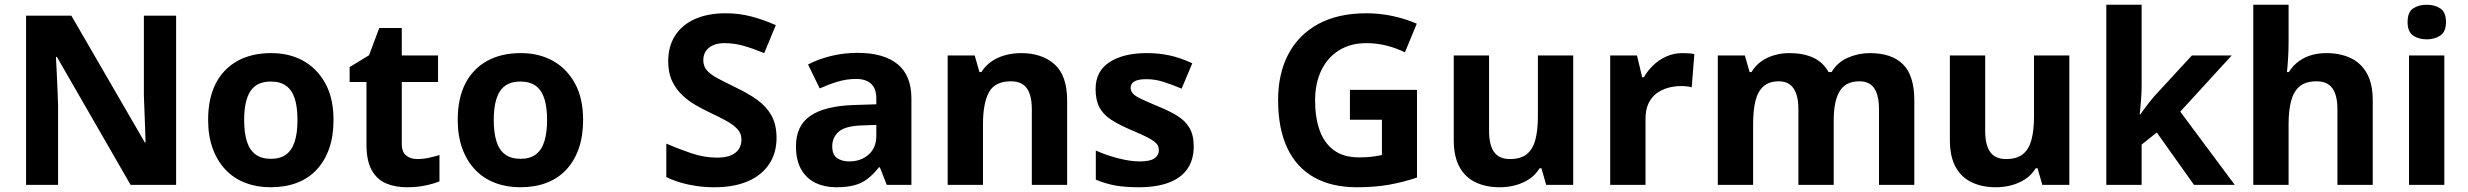

<svg xmlns="http://www.w3.org/2000/svg" viewBox="-20 -780 10410 810"><path d="M723 0H531L220 -540H216Q218 -506 219.5 -472Q221 -438 222.5 -404Q224 -370 225 -336V0H90V-714H281L591 -179H594Q593 -212 592 -245Q591 -278 589.5 -310.5Q588 -343 587 -376V-714H723Z M1387 -274Q1387 -205.6 1368.5 -153.1Q1349.9 -100.5 1315.5 -63.7Q1281 -27 1232 -8.5Q1183 10 1121.4 10Q1064.2 10 1015.6 -8.5Q967 -27 932 -63.5Q897 -100 877.5 -153Q858 -206 858 -274.2Q858 -364.7 890 -427.3Q922.1 -489.9 981.9 -522.9Q1041.7 -556 1124 -556Q1201.4 -556 1260.2 -523Q1319 -490 1353 -427.3Q1387 -364.7 1387 -274ZM1010 -273.8Q1010 -220 1021.5 -183.5Q1033 -147 1058 -128.5Q1083 -110 1123 -110Q1163 -110 1187.5 -128.5Q1212 -147 1223.5 -183.5Q1235 -220 1235 -273.6Q1235 -328 1223.5 -364Q1212 -400 1187 -418Q1162.1 -436 1122.3 -436Q1063 -436 1036.5 -395.5Q1010 -355 1010 -273.8Z M1740 -109Q1765 -109 1788 -114Q1811 -119 1834 -126V-15Q1810 -5 1774.5 2.5Q1739 10 1697 10Q1648 10 1609.5 -6Q1571 -22 1548.5 -61.5Q1526 -101 1526 -171V-434H1455V-497L1537 -547L1580 -662H1675V-546H1828V-434H1675V-171Q1675 -140 1693 -124.5Q1711 -109 1740 -109Z M2440 -274Q2440 -205.6 2421.5 -153.1Q2402.9 -100.5 2368.5 -63.7Q2334 -27 2285 -8.5Q2236 10 2174.4 10Q2117.2 10 2068.6 -8.5Q2020 -27 1985 -63.5Q1950 -100 1930.5 -153Q1911 -206 1911 -274.2Q1911 -364.7 1943 -427.3Q1975.1 -489.9 2034.9 -522.9Q2094.7 -556 2177 -556Q2254.4 -556 2313.2 -523Q2372 -490 2406 -427.3Q2440 -364.7 2440 -274ZM2063 -273.8Q2063 -220 2074.5 -183.5Q2086 -147 2111 -128.5Q2136 -110 2176 -110Q2216 -110 2240.5 -128.5Q2265 -147 2276.5 -183.5Q2288 -220 2288 -273.6Q2288 -328 2276.5 -364Q2265 -400 2240 -418Q2215.1 -436 2175.3 -436Q2116 -436 2089.5 -395.5Q2063 -355 2063 -273.8Z M3256 -198Q3256 -135 3225 -88Q3194 -41 3135.5 -15.5Q3077 10 2993 10Q2956 10 2920.5 5Q2885 0 2852.5 -9.5Q2820 -19 2791 -33V-174Q2842 -152 2896.5 -133.5Q2951 -115 3005 -115Q3042 -115 3064.5 -125Q3087 -135 3097.5 -152Q3108 -169 3108 -191Q3108 -218 3089.5 -237Q3071 -256 3040 -272.5Q3009 -289 2969 -308Q2944 -320 2915 -336.5Q2886 -353 2859.5 -377.5Q2833 -402 2816 -437Q2799 -472 2799 -521Q2799 -585 2828.5 -630.5Q2858 -676 2912.5 -700Q2967 -724 3041 -724Q3097 -724 3147.5 -711Q3198 -698 3253 -674L3204 -556Q3155 -576 3116 -587Q3077 -598 3036 -598Q3008 -598 2988 -589Q2968 -580 2957.5 -564Q2947 -548 2947 -526Q2947 -501 2962 -483.5Q2977 -466 3007 -450Q3037 -434 3082 -412Q3137 -386 3175.5 -358Q3214 -330 3235 -292Q3256 -254 3256 -198Z M3598 -557Q3708 -557 3766.5 -509.5Q3825 -462 3825 -364V0H3721L3692 -74H3688Q3665 -45 3640.5 -26Q3616 -7 3584.5 1.5Q3553 10 3507 10Q3459 10 3420.5 -8.5Q3382 -27 3360 -65.5Q3338 -104 3338 -163Q3338 -250 3399 -291.5Q3460 -333 3582 -337L3677 -340V-364Q3677 -407 3654.5 -427Q3632 -447 3592 -447Q3552 -447 3514 -435.5Q3476 -424 3438 -407L3389 -508Q3433 -531 3486.5 -544Q3540 -557 3598 -557ZM3619 -251Q3547 -249 3519 -225Q3491 -201 3491 -162Q3491 -128 3511 -113.5Q3531 -99 3563 -99Q3611 -99 3644 -127.5Q3677 -156 3677 -208V-253Z M4288 -556Q4376 -556 4429 -508.5Q4482 -461 4482 -356V0H4333V-319Q4333 -378 4312 -407.5Q4291 -437 4245 -437Q4177 -437 4152 -390.5Q4127 -344 4127 -257V0H3978V-546H4092L4112 -476H4120Q4138 -504 4164 -521.5Q4190 -539 4222 -547.5Q4254 -556 4288 -556Z M5016 -162Q5016 -107 4990 -68.5Q4964 -30 4912 -10Q4860 10 4783 10Q4726 10 4685 2.5Q4644 -5 4603 -22V-145Q4647 -125 4698 -112Q4749 -99 4788 -99Q4832 -99 4850.5 -112Q4869 -125 4869 -146Q4869 -160 4861.5 -171Q4854 -182 4829 -196Q4804 -210 4751 -232Q4700 -254 4667 -275.5Q4634 -297 4618 -327.5Q4602 -358 4602 -404Q4602 -480 4661 -518Q4720 -556 4818 -556Q4869 -556 4915 -546Q4961 -536 5010 -513L4965 -406Q4925 -423 4889 -434.5Q4853 -446 4816 -446Q4783 -446 4766.5 -437Q4750 -428 4750 -410Q4750 -397 4758.5 -386.5Q4767 -376 4791.5 -364Q4816 -352 4864 -332Q4911 -313 4945 -292.5Q4979 -272 4997.5 -241.5Q5016 -211 5016 -162Z M5675 -401H5958V-31Q5902 -12 5841.5 -1Q5781 10 5704 10Q5598 10 5523.5 -32Q5449 -74 5410.5 -156Q5372 -238 5372 -358Q5372 -470 5415.5 -552Q5459 -634 5542 -679Q5625 -724 5745 -724Q5802 -724 5857 -712Q5912 -700 5957 -680L5907 -559Q5874 -576 5832 -587Q5790 -598 5744 -598Q5678 -598 5629.5 -568Q5581 -538 5554.5 -483.5Q5528 -429 5528 -355Q5528 -285 5547 -231Q5566 -177 5607 -146.5Q5648 -116 5714 -116Q5746 -116 5768.5 -119Q5791 -122 5810 -126V-275H5675Z M6617 -546V0H6503L6483 -70H6475Q6458 -42 6431.5 -24.5Q6405 -7 6373 1.5Q6341 10 6307 10Q6249 10 6205 -11Q6161 -32 6137 -76Q6113 -120 6113 -190V-546H6262V-227Q6262 -169 6283 -139Q6304 -109 6350 -109Q6396 -109 6421.5 -130Q6447 -151 6457.5 -191Q6468 -231 6468 -289V-546Z M7078 -556Q7089 -556 7104 -555Q7119 -554 7128 -552L7117 -412Q7110 -414 7096.5 -415.5Q7083 -417 7073 -417Q7044 -417 7017 -409.5Q6990 -402 6968.5 -386Q6947 -370 6934.5 -343.5Q6922 -317 6922 -278V0H6773V-546H6886L6908 -454H6915Q6931 -482 6955 -505Q6979 -528 7010.5 -542Q7042 -556 7078 -556Z M7868 -556Q7961 -556 8008.5 -508.5Q8056 -461 8056 -356V0H7907V-319.4Q7907 -377.7 7887 -407.4Q7867 -437 7824.8 -437Q7766 -437 7741 -395Q7716 -353 7716 -273.5V0H7567V-319.1Q7567 -358 7558 -384Q7549 -410 7531 -423.5Q7513 -437 7484.5 -437Q7444 -437 7420 -416Q7396 -395 7386 -355.2Q7376 -315.4 7376 -257.2V0H7227V-546H7341L7361.2 -476H7369Q7386 -504 7411 -521.5Q7435.9 -539 7466.5 -547.5Q7497 -556 7528 -556Q7588 -556 7630 -536.5Q7672 -517 7694 -476H7707Q7732 -518 7776.5 -537Q7821 -556 7868 -556Z M8710 -546V0H8596L8576 -70H8568Q8551 -42 8524.5 -24.5Q8498 -7 8466 1.5Q8434 10 8400 10Q8342 10 8298 -11Q8254 -32 8230 -76Q8206 -120 8206 -190V-546H8355V-227Q8355 -169 8376 -139Q8397 -109 8443 -109Q8489 -109 8514.5 -130Q8540 -151 8550.5 -191Q8561 -231 8561 -289V-546Z M9015 -420Q9015 -389 9012.5 -358.5Q9010 -328 9007 -297H9009Q9019 -311 9029.5 -325Q9040 -339 9051 -353Q9062 -367 9074 -380L9227 -546H9395L9178 -309L9408 0H9236L9079 -221L9015 -170V0H8866V-760H9015Z M9635 -605Q9635 -565 9632.5 -528Q9630 -491 9628 -476H9636Q9654 -504 9678 -521.5Q9702 -539 9731.5 -547.5Q9761 -556 9794 -556Q9853 -556 9897 -535Q9941 -514 9965.5 -470.1Q9990 -426.3 9990 -355.9V0H9841V-319Q9841 -378.5 9819.7 -407.7Q9798.5 -437 9753 -437Q9707.9 -437 9682.4 -416.2Q9656.8 -395.4 9645.9 -355.2Q9635 -315 9635 -256.6V0H9486V-760H9635Z M10292 -546V0H10143V-546ZM10218 -760Q10251 -760 10275 -744.5Q10299 -729 10299 -686.8Q10299 -646 10275 -630Q10251 -614 10218 -614Q10183.7 -614 10160.4 -630Q10137 -646 10137 -686.8Q10137 -729 10160.4 -744.5Q10183.7 -760 10218 -760Z"/></svg>

Font: Noto Sans Gurmukhi
Style: Regular
Weight: 400
Designer: Jelle Bosma - Monotype Design Team
Foundry: Monotype Imaging Inc.
Version: Version 2.003